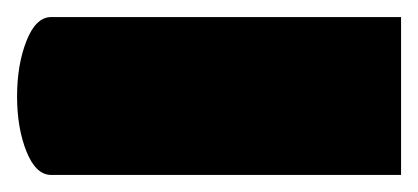

<svg xmlns="http://www.w3.org/2000/svg" viewBox="-60 -205 490 225"><path d="M0 0Q-18 0 -29 -27.5Q-40 -55 -40 -92Q-40 -129 -29 -157Q-18 -185 0 -185H410V0Z"/></svg>

Font: Noto Sans Syriac Eastern Black
Style: Regular
Weight: 900
Designer: Patrick Giasson and the Monotype Design Team
Foundry: Monotype Imaging Inc.
Version: Version 3.001; ttfautohint (v1.8.4.7-5d5b)